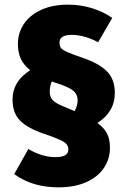

<svg xmlns="http://www.w3.org/2000/svg" viewBox="-20 -716 548 826"><path d="M453 -80Q453 -31 426 8Q399 47 349 68.5Q299 90 232 90Q119 90 41 33L102 -75Q161 -40 218 -40Q274 -40 274 -72Q274 -86 267 -95Q260 -104 237.5 -114.5Q215 -125 168 -141Q100 -164 67 -196.5Q34 -229 34 -288Q34 -366 110 -414Q81 -437 69 -464Q57 -491 57 -527Q57 -574 82.5 -612.5Q108 -651 157 -673.5Q206 -696 273 -696Q326 -696 375 -681Q424 -666 463 -639L402 -534Q376 -549 346 -557.5Q316 -566 289 -566Q236 -566 236 -533Q236 -518 242.5 -509.5Q249 -501 269.5 -492Q290 -483 339 -466Q404 -444 439 -410Q474 -376 474 -316Q474 -235 399 -187Q428 -166 440.5 -141.5Q453 -117 453 -80ZM301 -238Q314 -262 314 -285Q314 -309 296.5 -324.5Q279 -340 231 -356Q214 -361 203 -366Q194 -344 194 -322Q194 -299 206.5 -285.5Q219 -272 253 -258Z"/></svg>

Font: Fira Sans Condensed Black
Style: Regular
Weight: 900
Width: 3
Designer: Carrois Corporate & Edenspiekermann AG
Foundry: Carrois Corporate GbR & Edenspiekermann AG
Version: Version 4.203